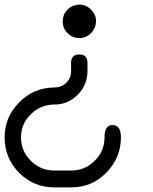

<svg xmlns="http://www.w3.org/2000/svg" viewBox="-20 -524 665 832"><path d="M324 -359C343.3 -359 360.3 -366.3 375 -381C389 -395.7 396 -413 396 -433C396 -451.7 389 -468 375 -482C360.3 -496.7 343.3 -504 324 -504C303.3 -503.3 286 -496 272 -482C258.7 -468 252 -451.7 252 -433C251.3 -412.3 258 -395 272 -381C286.7 -366.3 304 -359 324 -359ZM288 288C348 288 398.7 267 440 225C482.7 181.7 504 130.3 504 71C504 35.7 492 18 468 18C444.7 17.3 433 35 433 71C433 111 418.7 145 390 173C362 201 328 215 288 215H216C176 215 142 201 114 173C85.3 145 71 111 71 71C71 31.7 85.3 -1.7 114 -29C142 -57 176 -71 216 -71C255.3 -71 289 -85.3 317 -114C345 -142 359 -176 359 -216V-252C359 -276 347.3 -288 324 -288C300 -288 288 -276 288 -252V-216C288 -196 281 -179 267 -165C253 -151.7 236 -145 216 -145C155.3 -144.3 104.3 -122.7 63 -80C21 -38 0 12.3 0 71C0 131 21 182.3 63 225C105 267 156 288 216 288Z"/></svg>

Font: Semi-Coder
Style: Regular
Weight: 400
Version: 0.1000